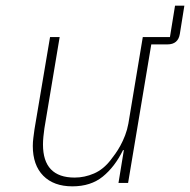

<svg xmlns="http://www.w3.org/2000/svg" viewBox="-20 -647 672 679"><path d="M616 -527Q610 -490 572 -490H515L433 0H399L418 -116H415Q386 -57 343.5 -22.5Q301 12 236 12Q170 12 133 -25.5Q96 -63 96 -131Q96 -145 98 -160Q100 -175 102 -190L157 -516H191L137 -193Q135 -179 133.5 -164Q132 -149 132 -136Q132 -19 244 -19Q279 -19 312.5 -33.5Q346 -48 372 -82Q379 -91 388 -103.5Q397 -116 406 -132.5Q415 -149 422.5 -168.5Q430 -188 434 -210L485 -516H581L599 -627H632Z"/></svg>

Font: IBM Plex Mono ExtraLight
Style: Italic
Weight: 200
Italic angle: -9°
Monospace: yes
Designer: Mike Abbink, Paul van der Laan, Pieter van Rosmalen
Foundry: Bold Monday
Version: Version 2.3